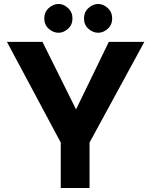

<svg xmlns="http://www.w3.org/2000/svg" viewBox="-20 -947 762 967"><path d="M286 -229 15 -736H194L363 -396L528 -736H707L431 -229V0H286ZM203 -854Q203 -886 225.5 -906.5Q248 -927 275 -927Q300 -927 322.5 -906.5Q345 -886 345 -854Q345 -822 322.5 -802Q300 -782 275 -782Q248 -782 225.5 -802Q203 -822 203 -854ZM403 -854Q403 -886 425.5 -906.5Q448 -927 475 -927Q500 -927 522.5 -906.5Q545 -886 545 -854Q545 -822 522.5 -802Q500 -782 475 -782Q448 -782 425.5 -802Q403 -822 403 -854Z"/></svg>

Font: Reem Kufi Ink
Style: Bold
Weight: 700
Designer: Khaled Hosny
Version: Version 1.002